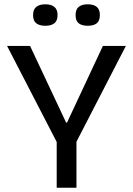

<svg xmlns="http://www.w3.org/2000/svg" viewBox="-20 -874 619 894"><path d="M244 0V-213L13 -660H120L288 -303H292L459 -660H566L336 -214V0ZM389 -754Q361 -754 346.5 -765.5Q332 -777 332 -804Q332 -830 346.5 -842Q361 -854 389 -854Q416 -854 430.5 -842Q445 -830 445 -804Q445 -777 430.5 -765.5Q416 -754 389 -754ZM191 -754Q164 -754 149 -765.5Q134 -777 134 -804Q134 -830 149 -842Q164 -854 191 -854Q218 -854 233 -842Q248 -830 248 -804Q248 -777 233 -765.5Q218 -754 191 -754Z"/></svg>

Font: Bricolage Grotesque 16pt
Style: Regular
Weight: 400
Version: Version 1.001;gftools[0.9.33.dev8+g029e19f]